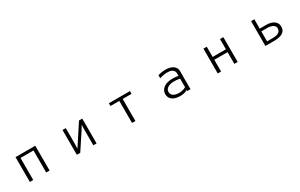

<svg xmlns="http://www.w3.org/2000/svg" viewBox="235 -2003 5530 3538"><g transform="rotate(-30 3000.0 -234.0)"><path d="M710 30V-498H290V30H362V-439H638V30Z M1710 30V-498H1641L1414 -152C1399 -128 1374 -92 1356 -61C1358 -87 1359 -150 1359 -170V-498H1290V30H1362L1590 -315C1607 -340 1625 -371 1643 -405L1641 -304V30Z M2536 30V-439H2724V-498H2276V-439H2464V30Z M3709 30C3708 -47 3708 -118 3708 -189C3708 -241 3708 -294 3709 -350V-351C3709 -465 3605 -513 3484 -513C3432 -513 3377 -504 3326 -488V-424C3384 -442 3441 -452 3491 -452C3577 -452 3640 -421 3640 -343V-293C3603 -302 3547 -305 3511 -305C3341 -303 3259 -220 3259 -120C3259 -29 3326 45 3483 45C3526 45 3583 40 3640 9V30ZM3640 -52C3582 -18 3518 -15 3496 -15C3392 -15 3331 -55 3331 -128C3331 -201 3405 -246 3512 -247C3543 -247 3597 -244 3640 -233Z M4712 30V-498H4641V-281H4359V-498H4288V30H4359V-220H4641V30Z M5484 30C5644 30 5734 -17 5734 -131C5734 -263 5611 -299 5505 -299H5371V-498H5302V30ZM5371 -28V-240H5496C5583 -240 5661 -209 5661 -139C5661 -62 5605 -28 5481 -28Z"/></g></svg>

Font: LINE Seed JP_OTF Regular
Style: Regular
Weight: 400
Designer: LY Corporation & Fontrix & Fontworks
Version: Version 1.002